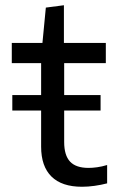

<svg xmlns="http://www.w3.org/2000/svg" viewBox="-20 -704 448 733"><path d="M27 -341H137V-463H25V-540H142L155 -675L224 -684V-540H384V-463H225V-341H364V-282H225V-162Q225 -111 247.5 -87Q270 -63 318 -63Q333 -63 351 -65.5Q369 -68 389 -74V-4Q366 2 341 5.5Q316 9 293 9Q216 9 176.5 -30Q137 -69 137 -144V-282H27Z"/></svg>

Font: Encode Sans
Style: Regular
Weight: 400
Designer: Pablo Impallari, Andres Torresi
Foundry: Pablo Impallari, Andres Torresi
Version: Version 1.000; ttfautohint (v1.00) -l 8 -r 50 -G 200 -x 14 -